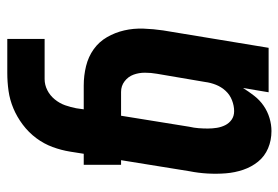

<svg xmlns="http://www.w3.org/2000/svg" viewBox="-142 -634 783 540"><g transform="rotate(-90 250.0 -363.5)"><path d="M152 8Q126 8 103.5 -1.5Q81 -11 66 -29.5Q51 -48 43 -71.5Q35 -95 33 -120.5Q31 -146 32.5 -172Q34 -198 39 -223L70 -415H57V-520H88L94 -558Q98 -583 107 -607.5Q116 -632 132 -653.5Q148 -675 170 -691.5Q192 -708 216 -718Q240 -728 265 -731.5Q290 -735 315 -735H411V-630H298Q282 -630 267 -622.5Q252 -615 241 -601.5Q230 -588 224.5 -572.5Q219 -557 216 -541L213 -520H280Q308 -520 334.5 -513.5Q361 -507 382 -492Q403 -477 416 -454.5Q429 -432 435 -406Q441 -380 440 -352Q439 -324 435 -297L386 0H261L273 -72Q263 -56 251 -40.5Q239 -25 223 -14Q207 -3 188.5 2.5Q170 8 152 8ZM208 -97Q223 -97 238.5 -103Q254 -109 265 -121Q276 -133 282 -148Q288 -163 290 -179L313 -314Q316 -331 316 -348Q316 -365 310.5 -380Q305 -395 292 -405Q279 -415 262 -415H195L164 -223Q161 -210 160 -197Q159 -184 159 -171Q159 -158 161 -145.5Q163 -133 168.5 -122Q174 -111 184 -104Q194 -97 208 -97Z"/></g></svg>

Font: Iosevka Extrabold Oblique
Style: Regular
Weight: 800
Italic angle: -9°
Monospace: yes
Designer: Belleve Invis
Foundry: Belleve Invis
Version: Version 32.5.0; ttfautohint (v1.8.4)